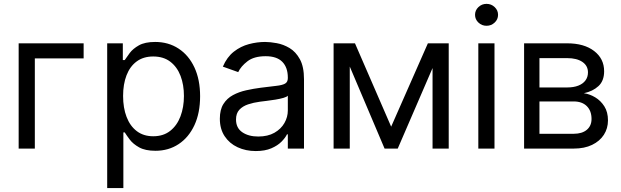

<svg xmlns="http://www.w3.org/2000/svg" viewBox="-20 -770 3220 995"><path d="M413.4 -545.5V-467.3H160.5V0H76.7V-545.5Z M535.5 204.5V-545.5H616.5V-458.8H626.4Q635.7 -473 652.2 -495.2Q668.7 -517.4 699.8 -535Q730.8 -552.6 784.1 -552.6Q853 -552.6 905.5 -518.1Q958.1 -483.7 987.6 -420.5Q1017 -357.2 1017 -271.3Q1017 -184.7 987.6 -121.3Q958.1 -57.9 905.9 -23.3Q853.7 11.4 785.5 11.4Q733 11.4 701.3 -6.2Q669.7 -23.8 652.7 -46.3Q635.7 -68.9 626.4 -83.8H619.3V204.5ZM617.9 -272.7Q617.9 -210.9 636 -163.9Q654.1 -116.8 688.9 -90.4Q723.7 -63.9 774.1 -63.9Q826.7 -63.9 862 -91.8Q897.4 -119.7 915.3 -167.1Q933.2 -214.5 933.2 -272.7Q933.2 -330.3 915.7 -376.6Q898.1 -422.9 862.7 -450.1Q827.4 -477.3 774.1 -477.3Q723 -477.3 688.2 -451.5Q653.4 -425.8 635.7 -379.8Q617.9 -333.8 617.9 -272.7Z M1305.4 12.8Q1253.6 12.8 1211.3 -6.9Q1169 -26.6 1144.2 -64.1Q1119.3 -101.6 1119.3 -154.8Q1119.3 -201.7 1137.8 -231Q1156.2 -260.3 1187.1 -277Q1218 -293.7 1255.5 -302Q1293 -310.4 1331 -315.3Q1380.7 -321.7 1411.8 -325.1Q1442.8 -328.5 1457.2 -336.6Q1471.6 -344.8 1471.6 -365.1V-367.9Q1471.6 -420.5 1443 -449.6Q1414.4 -478.7 1356.5 -478.7Q1296.5 -478.7 1262.4 -452.4Q1228.3 -426.1 1214.5 -396.3L1134.9 -424.7Q1156.2 -474.4 1191.9 -502.3Q1227.6 -530.2 1270.1 -541.4Q1312.5 -552.6 1353.7 -552.6Q1380 -552.6 1414.2 -546.3Q1448.5 -540.1 1480.6 -521Q1512.8 -501.8 1534.1 -463.1Q1555.4 -424.4 1555.4 -359.4V0H1471.6V-73.9H1467.3Q1458.8 -56.1 1438.9 -35.9Q1419 -15.6 1386 -1.4Q1353 12.8 1305.4 12.8ZM1318.2 -62.5Q1367.9 -62.5 1402.2 -82Q1436.4 -101.6 1454 -132.5Q1471.6 -163.4 1471.6 -197.4V-274.1Q1466.3 -267.8 1448.3 -262.6Q1430.4 -257.5 1407.1 -253.7Q1383.9 -250 1362 -247.3Q1340.2 -244.7 1326.7 -242.9Q1294 -238.6 1265.8 -229.2Q1237.6 -219.8 1220.3 -201.2Q1203.1 -182.5 1203.1 -150.6Q1203.1 -106.9 1235.6 -84.7Q1268.1 -62.5 1318.2 -62.5Z M2007.1 -113.6 2197.4 -545.5H2277L2041.2 0H1973L1741.5 -545.5H1819.6ZM1792.6 -545.5V0H1708.8V-545.5ZM2221.6 0V-545.5H2305.4V0Z M2458.8 0V-545.5H2542.6V0ZM2501.4 -636.4Q2476.9 -636.4 2459.3 -653.1Q2441.8 -669.7 2441.8 -693.2Q2441.8 -716.6 2459.3 -733.3Q2476.9 -750 2501.4 -750Q2525.9 -750 2543.5 -733.3Q2561.1 -716.6 2561.1 -693.2Q2561.1 -669.7 2543.5 -653.1Q2525.9 -636.4 2501.4 -636.4Z M2696 0V-545.5H2919Q3007.1 -545.5 3058.9 -505.7Q3110.8 -465.9 3110.8 -400.6Q3110.8 -350.9 3081.3 -323.7Q3051.8 -296.5 3005.7 -286.9Q3035.9 -282.7 3064.5 -265.6Q3093 -248.6 3111.9 -218.9Q3130.7 -189.3 3130.7 -146.3Q3130.7 -104.4 3109.4 -71.4Q3088.1 -38.4 3048.3 -19.2Q3008.5 0 2953.1 0ZM2775.6 -76.7H2953.1Q2996.4 -76.7 3021 -97.3Q3045.5 -117.9 3045.5 -153.4Q3045.5 -195.7 3021 -220Q2996.4 -244.3 2953.1 -244.3H2775.6ZM2775.6 -316.8H2919Q2952.8 -316.8 2976.9 -326.2Q3001.1 -335.6 3014 -353.2Q3027 -370.7 3027 -394.9Q3027 -429.3 2998.2 -449Q2969.5 -468.8 2919 -468.8H2775.6Z"/></svg>

Font: InterMG
Style: Regular
Weight: 400
Designer: Rasmus Andersson
Foundry: rsms
Version: Version 3.019;December 26, 2023;FontCreator 15.0.0.2955 64-b